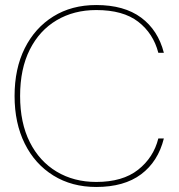

<svg xmlns="http://www.w3.org/2000/svg" viewBox="-20 -732 711 764"><path d="M363 12Q266 12 192.5 -33.5Q119 -79 78.5 -160.5Q38 -242 38 -350Q38 -459 78.5 -540Q119 -621 192 -666.5Q265 -712 363 -712Q474 -712 541.5 -662Q609 -612 632 -522H610Q590 -599 530 -645.5Q470 -692 363 -692Q274 -692 205.5 -651.5Q137 -611 98.5 -534.5Q60 -458 60 -350Q60 -243 98.5 -166.5Q137 -90 205.5 -49Q274 -8 363 -8Q468 -8 529.5 -56.5Q591 -105 610 -181H632Q609 -89 541.5 -38.5Q474 12 363 12Z"/></svg>

Font: DM Sans 36pt Thin
Style: Regular
Weight: 250
Designer: Colophon Foundry, Jonny Pinhorn
Foundry: Colophon Foundry
Version: Version 4.004;gftools[0.9.30]